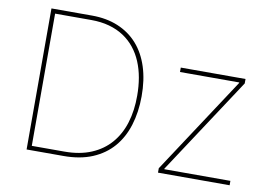

<svg xmlns="http://www.w3.org/2000/svg" viewBox="-77 -851 1377 975"><g transform="rotate(10 611.5 -363.5)"><path d="M113.6 -727.3H322.4Q397.7 -727.3 457.2 -702.6Q516.7 -677.9 557.9 -631.6Q599.1 -585.2 620.7 -518.3Q642.4 -451.3 642 -366.5Q641.7 -285.2 620.7 -217.7Q599.8 -150.2 557.9 -101.7Q516 -53.3 452.6 -26.6Q389.2 0 304 0H113.6ZM136.4 -704.5V-22.7H304Q383.9 -22.7 443.2 -47.8Q502.5 -72.8 541.7 -118.3Q581 -163.7 600.3 -226.9Q619.7 -290.1 619.3 -366.5Q619.3 -414.4 611.7 -458.1Q604 -501.8 588.2 -539.4Q572.4 -577.1 548.1 -607.4Q523.8 -637.8 490.9 -659.4Q458.1 -681.1 416 -692.8Q373.9 -704.5 322.4 -704.5ZM1117.9 -519.9V-522.7H812.5V-545.5H1146.3V-522.7L819.6 -25.6V-22.7H1160.5V0H791.2V-22.7Z"/></g></svg>

Font: Inter P Thin
Style: Regular
Weight: 100
Designer: Rasmus Andersson
Foundry: rsms
Version: Version 3.018;git-588b23468